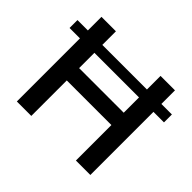

<svg xmlns="http://www.w3.org/2000/svg" viewBox="-157 -911 1123 1123"><g transform="rotate(45 404.0 -350.0)"><path d="M708 0H588.5V-293.5H219.5V0H100V-522H14V-587.5H100V-700H219.5V-587.5H588.5V-700H708V-587.5H795V-522H708ZM588.5 -395.5V-522H219.5V-395.5Z"/></g></svg>

Font: Argentum Novus Medium
Style: Regular
Weight: 500
Designer: Julieta Ulanovsky (font) & Cristiano Sobral (main changes)
Foundry: Julieta Ulanovsky (font) & Cristiano Sobral (main changes)
Version: Version 3.00;November 27, 2020;FontCreator 13.0.0.2655 64-bi